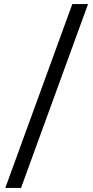

<svg xmlns="http://www.w3.org/2000/svg" viewBox="-20 -825 457 940"><path d="M6 95 334 -805H411L83 95Z"/></svg>

Font: Platypi
Style: Bold
Weight: 700
Designer: David Sargent
Foundry: Bolt Cutter Type
Version: Version 1.200; ttfautohint (v1.8.4.7-5d5b)